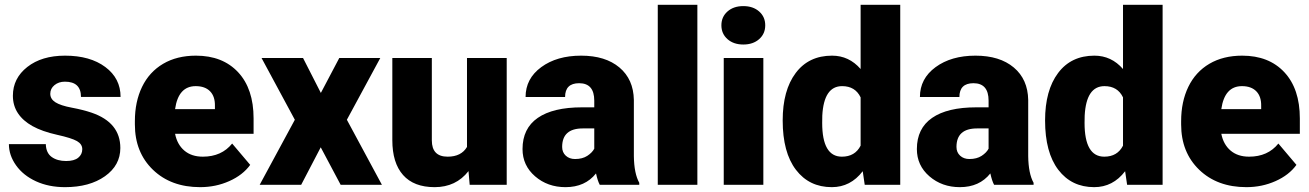

<svg xmlns="http://www.w3.org/2000/svg" viewBox="-20 -770 5456 800"><path d="M322.8 -148.4Q322.8 -169.4 300.8 -182.1Q278.8 -194.8 217.3 -208.5Q155.8 -222.2 115.7 -244.4Q75.7 -266.6 54.7 -298.3Q33.7 -330.1 33.7 -371.1Q33.7 -443.8 93.8 -491Q153.8 -538.1 251 -538.1Q355.5 -538.1 418.9 -490.7Q482.4 -443.4 482.4 -366.2H317.4Q317.4 -429.7 250.5 -429.7Q224.6 -429.7 207 -415.3Q189.5 -400.9 189.5 -379.4Q189.5 -357.4 210.9 -343.8Q232.4 -330.1 279.5 -321.3Q326.7 -312.5 362.3 -300.3Q481.4 -259.3 481.4 -153.3Q481.4 -81.1 417.2 -35.6Q353 9.8 251 9.8Q183.1 9.8 129.9 -14.6Q76.7 -39.1 46.9 -81.1Q17.1 -123 17.1 -169.4H170.9Q171.9 -132.8 195.3 -116Q218.8 -99.1 255.4 -99.1Q289.1 -99.1 305.9 -112.8Q322.8 -126.5 322.8 -148.4Z M814 9.8Q692.4 9.8 617.2 -62.7Q542 -135.3 542 -251.5V-265.1Q542 -346.2 572 -408.2Q602.1 -470.2 659.7 -504.2Q717.3 -538.1 796.4 -538.1Q907.7 -538.1 972.2 -469Q1036.6 -399.9 1036.6 -276.4V-212.4H709.5Q718.3 -168 748 -142.6Q777.8 -117.2 825.2 -117.2Q903.3 -117.2 947.3 -171.9L1022.5 -83Q991.7 -40.5 935.3 -15.4Q878.9 9.8 814 9.8ZM795.4 -411.1Q723.1 -411.1 709.5 -315.4H875.5V-328.1Q876.5 -367.7 855.5 -389.4Q834.5 -411.1 795.4 -411.1Z M1316.9 -382.8 1393.6 -528.3H1564.5L1425.3 -271L1571.3 0H1399.4L1316.4 -156.2L1234.9 0H1062L1208.5 -271L1069.8 -528.3H1242.7Z M1932.1 -57.1Q1879.9 9.8 1791 9.8Q1704.1 9.8 1659.4 -40.8Q1614.7 -91.3 1614.7 -186V-528.3H1779.3V-185.1Q1779.3 -117.2 1845.2 -117.2Q1901.9 -117.2 1925.8 -157.7V-528.3H2091.3V0H1937Z M2479 0Q2470.2 -16.1 2463.4 -47.4Q2418 9.8 2336.4 9.8Q2261.7 9.8 2209.5 -35.4Q2157.2 -80.6 2157.2 -148.9Q2157.2 -234.9 2220.7 -278.8Q2284.2 -322.8 2405.3 -322.8H2456.1V-350.6Q2456.1 -423.3 2393.1 -423.3Q2334.5 -423.3 2334.5 -365.7H2169.9Q2169.9 -442.4 2235.1 -490.2Q2300.3 -538.1 2401.4 -538.1Q2502.4 -538.1 2561 -488.8Q2619.6 -439.5 2621.1 -353.5V-119.6Q2622.1 -46.9 2643.6 -8.3V0ZM2376 -107.4Q2406.7 -107.4 2427 -120.6Q2447.3 -133.8 2456.1 -150.4V-234.9H2408.2Q2322.3 -234.9 2322.3 -157.7Q2322.3 -135.3 2337.4 -121.3Q2352.5 -107.4 2376 -107.4Z M2885.7 0H2720.7V-750H2885.7Z M3160.6 0H2995.6V-528.3H3160.6ZM2985.8 -664.6Q2985.8 -699.7 3011.2 -722.2Q3036.6 -744.6 3077.1 -744.6Q3117.7 -744.6 3143.1 -722.2Q3168.5 -699.7 3168.5 -664.6Q3168.5 -629.4 3143.1 -606.9Q3117.7 -584.5 3077.1 -584.5Q3036.6 -584.5 3011.2 -606.9Q2985.8 -629.4 2985.8 -664.6Z M3241.2 -268.1Q3241.2 -393.6 3295.4 -465.8Q3349.6 -538.1 3446.8 -538.1Q3517.6 -538.1 3565.9 -482.4V-750H3731V0H3583L3574.7 -56.6Q3523.9 9.8 3445.8 9.8Q3351.6 9.8 3296.4 -62.5Q3241.2 -134.8 3241.2 -268.1ZM3405.8 -257.8Q3405.8 -117.2 3487.8 -117.2Q3542.5 -117.2 3565.9 -163.1V-364.3Q3543.5 -411.1 3488.8 -411.1Q3412.6 -411.1 3406.2 -288.1Z M4122.1 0Q4113.3 -16.1 4106.4 -47.4Q4061 9.8 3979.5 9.8Q3904.8 9.8 3852.5 -35.4Q3800.3 -80.6 3800.3 -148.9Q3800.3 -234.9 3863.8 -278.8Q3927.2 -322.8 4048.3 -322.8H4099.1V-350.6Q4099.1 -423.3 4036.1 -423.3Q3977.5 -423.3 3977.5 -365.7H3813Q3813 -442.4 3878.2 -490.2Q3943.4 -538.1 4044.4 -538.1Q4145.5 -538.1 4204.1 -488.8Q4262.7 -439.5 4264.2 -353.5V-119.6Q4265.1 -46.9 4286.6 -8.3V0ZM4019 -107.4Q4049.8 -107.4 4070.1 -120.6Q4090.3 -133.8 4099.1 -150.4V-234.9H4051.3Q3965.3 -234.9 3965.3 -157.7Q3965.3 -135.3 3980.5 -121.3Q3995.6 -107.4 4019 -107.4Z M4334.5 -268.1Q4334.5 -393.6 4388.7 -465.8Q4442.9 -538.1 4540 -538.1Q4610.8 -538.1 4659.2 -482.4V-750H4824.2V0H4676.3L4668 -56.6Q4617.2 9.8 4539.1 9.8Q4444.8 9.8 4389.6 -62.5Q4334.5 -134.8 4334.5 -268.1ZM4499 -257.8Q4499 -117.2 4581.1 -117.2Q4635.7 -117.2 4659.2 -163.1V-364.3Q4636.7 -411.1 4582 -411.1Q4505.9 -411.1 4499.5 -288.1Z M5173.3 9.8Q5051.8 9.8 4976.6 -62.7Q4901.4 -135.3 4901.4 -251.5V-265.1Q4901.4 -346.2 4931.4 -408.2Q4961.4 -470.2 5019 -504.2Q5076.7 -538.1 5155.8 -538.1Q5267.1 -538.1 5331.5 -469Q5396 -399.9 5396 -276.4V-212.4H5068.8Q5077.6 -168 5107.4 -142.6Q5137.2 -117.2 5184.6 -117.2Q5262.7 -117.2 5306.6 -171.9L5381.8 -83Q5351.1 -40.5 5294.7 -15.4Q5238.3 9.8 5173.3 9.8ZM5154.8 -411.1Q5082.5 -411.1 5068.8 -315.4H5234.9V-328.1Q5235.8 -367.7 5214.8 -389.4Q5193.8 -411.1 5154.8 -411.1Z"/></svg>

Font: Vazir Black FD-UI
Style: Black-FD-UI
Weight: 900
Designer: Saber Rastikerdar
Foundry: Saber Rastikerdar
Version: Version 30.0.0